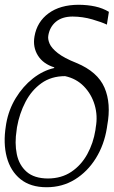

<svg xmlns="http://www.w3.org/2000/svg" viewBox="-29 -780 480 810"><path d="M116.5 -626.4Q127.1 -687.9 175.8 -723.7Q224.4 -759.6 302.6 -759.9Q340.6 -759.6 372.5 -752.7Q404.5 -745.7 430.4 -730.1L421.9 -676.1Q400.9 -686.4 360.4 -698.2Q320 -709.9 277 -710.2Q232.6 -709.9 206.5 -687.9Q180.4 -665.8 174.7 -629.3Q172.2 -614.7 180.2 -595.9Q188.2 -577.1 214.7 -556.1Q241.1 -535.2 294 -514.2Q382.8 -477.3 411.8 -410.3Q440.7 -343.4 423.3 -250L421.9 -240.1Q410.5 -169 375.4 -112.4Q340.2 -55.8 287.1 -22.9Q234 9.9 167.6 9.9Q99.8 9.9 57.5 -24.1Q15.3 -58.2 -0.4 -116.8Q-16 -175.4 -4.3 -248.6L-2.8 -258.5Q7.5 -317.1 37.5 -366.3Q67.5 -415.5 109.7 -448.9Q152 -482.2 198.9 -492.9L200.3 -495.7Q153.1 -510.3 130.9 -545.8Q108.7 -581.3 116.5 -626.4ZM42.6 -242.9 41.2 -231.5Q32.3 -176.1 41.9 -129.6Q51.5 -83.1 83.5 -55.2Q115.4 -27.3 173.3 -27Q230.5 -27.3 272 -55.2Q313.6 -83.1 339.1 -129.4Q364.7 -175.8 373.6 -231.5L375 -242.9Q383.9 -291.5 370.4 -337.2Q356.9 -382.8 324.9 -415.7Q293 -448.5 245.7 -458.8Q187.5 -458.8 145.8 -429Q104 -399.1 78.5 -350.1Q52.9 -301.1 42.6 -242.9Z"/></svg>

Font: Inter UI Thin
Style: Italic
Weight: 100
Italic angle: -9.39999°
Designer: Rasmus Andersson
Foundry: rsms
Version: 3.2;8d6f07862